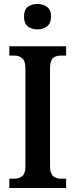

<svg xmlns="http://www.w3.org/2000/svg" viewBox="-20 -947 379 967"><path d="M27 0V-47H54Q75 -47 91.5 -59.5Q108 -72 108 -110V-601Q108 -641 91.5 -654Q75 -667 54 -667H27V-714H313V-667H285Q261 -667 246.5 -654Q232 -641 232 -601V-111Q232 -74 247.5 -60.5Q263 -47 285 -47H313V0ZM168 -799Q139 -799 120 -814Q101 -829 101 -863Q101 -898 120 -912.5Q139 -927 168 -927Q196 -927 216.5 -912.5Q237 -898 237 -863Q237 -829 216.5 -814Q196 -799 168 -799Z"/></svg>

Font: Noto Serif Myanmar Cond SemBd
Style: Regular
Weight: 600
Width: 3
Designer: Ben Mitchell and the Monotype Design Team
Foundry: Monotype Imaging Inc.
Version: Version 2.106; ttfautohint (v1.8.4.7-5d5b)